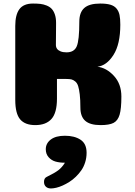

<svg xmlns="http://www.w3.org/2000/svg" viewBox="-20 -705 761 1082"><path d="M529 -329Q580 -323 622 -277.5Q664 -232 664 -161Q664 -92 654 -58.5Q644 -25 620 -12.5Q596 0 547 0Q488 0 460.5 -24Q433 -48 433 -99Q433 -143 429.5 -172.5Q426 -202 420.5 -219.5Q415 -237 404 -246Q393 -255 382.5 -257.5Q372 -260 354 -260H301V-149Q301 -69 270 -34.5Q239 0 179 0Q121 0 93.5 -32.5Q66 -65 66 -142V-559Q66 -622 89.5 -653.5Q113 -685 166 -685Q190 -685 207.5 -683Q225 -681 242.5 -674Q260 -667 271 -655.5Q282 -644 289 -624Q296 -604 296 -576Q296 -545 295.5 -506.5Q295 -468 295 -452Q295 -439 301.5 -430Q308 -421 321.5 -415.5Q335 -410 355 -410Q398 -410 412.5 -444Q427 -478 427 -583Q427 -635 455 -660Q483 -685 545 -685Q580 -685 602 -678.5Q624 -672 636.5 -657Q649 -642 653.5 -621Q658 -600 658 -566Q658 -456 619.5 -395.5Q581 -335 529 -329ZM238 136Q238 103 266 81.5Q294 60 346 60Q400 60 434 82.5Q468 105 468 156Q468 184 460 209.5Q452 235 438.5 254.5Q425 274 407.5 291Q390 308 371 320Q352 332 333 340.5Q314 349 297 353Q280 357 267 357Q249 357 238.5 347Q228 337 228 320Q228 299 243 292Q288 270 308.5 254.5Q329 239 346 212Q316 212 293 205.5Q270 199 254 181Q238 163 238 136Z"/></svg>

Font: Coiny
Style: Regular
Weight: 400
Version: Version 001.001